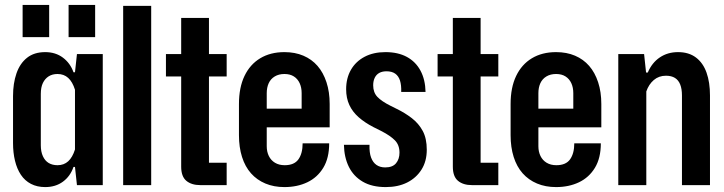

<svg xmlns="http://www.w3.org/2000/svg" viewBox="-20 -753 2945 781"><path d="M164 8Q131 8 106 -5Q81 -18 65 -42Q49 -66 41 -99Q33 -132 33 -171V-362Q33 -414 47 -454.5Q61 -495 90 -518Q119 -541 164 -541Q206 -541 236 -518.5Q266 -496 279 -459H285L293 -533H398V0H293L285 -74H279Q266 -36 236 -14Q206 8 164 8ZM214 -81Q240 -81 257.5 -97Q275 -113 285 -145V-388Q275 -420 257.5 -436Q240 -452 214 -452Q193 -452 178 -442.5Q163 -433 154.5 -415.5Q146 -398 146 -371V-162Q146 -136 154.5 -117.5Q163 -99 178 -90Q193 -81 214 -81ZM72 -602V-733H180V-602ZM259 -602V-733H367V-602Z M481 0V-729H595V0Z M795 0Q759 0 738 -17.5Q717 -35 717 -75V-680H830V-91H902V0ZM655 -442V-533H902V-442Z M1137 8Q1094 8 1059.5 -6.5Q1025 -21 1001 -48Q977 -75 964.5 -114.5Q952 -154 952 -203V-330Q952 -397 974.5 -444Q997 -491 1038.5 -516Q1080 -541 1137 -541Q1180 -541 1214 -526.5Q1248 -512 1271.5 -485Q1295 -458 1308 -418.5Q1321 -379 1321 -330V-235H1051V-311H1218L1207 -302V-374Q1207 -397 1199 -414.5Q1191 -432 1175.5 -442Q1160 -452 1137 -452Q1114 -452 1097.5 -442Q1081 -432 1073 -414.5Q1065 -397 1065 -374V-158Q1065 -136 1073.5 -118.5Q1082 -101 1098.5 -91Q1115 -81 1138 -81Q1177 -81 1194 -105Q1211 -129 1211 -170H1319Q1319 -110 1295 -70.5Q1271 -31 1230 -11.5Q1189 8 1137 8Z M1549 8Q1493 8 1455.5 -14Q1418 -36 1399 -74.5Q1380 -113 1379 -164H1483Q1482 -132 1489.5 -112Q1497 -92 1511.5 -82Q1526 -72 1547 -72Q1577 -72 1591 -89Q1605 -106 1605 -132Q1605 -163 1586.5 -182Q1568 -201 1531 -220L1499 -236Q1464 -254 1439 -276Q1414 -298 1401 -326Q1388 -354 1388 -390Q1388 -435 1407.5 -469Q1427 -503 1463 -522Q1499 -541 1548 -541Q1599 -541 1635 -521.5Q1671 -502 1690.5 -465.5Q1710 -429 1711 -379H1612Q1613 -407 1607 -425.5Q1601 -444 1587.5 -453.5Q1574 -463 1552 -463Q1535 -463 1523 -456.5Q1511 -450 1504.5 -437Q1498 -424 1498 -406Q1498 -377 1515 -359Q1532 -341 1568 -323L1594 -310Q1627 -294 1655 -272.5Q1683 -251 1699.5 -220.5Q1716 -190 1716 -144Q1716 -97 1694.5 -63Q1673 -29 1636 -10.5Q1599 8 1549 8Z M1900 0Q1864 0 1843 -17.5Q1822 -35 1822 -75V-680H1935V-91H2007V0ZM1760 -442V-533H2007V-442Z M2242 8Q2199 8 2164.5 -6.5Q2130 -21 2106 -48Q2082 -75 2069.5 -114.5Q2057 -154 2057 -203V-330Q2057 -397 2079.5 -444Q2102 -491 2143.5 -516Q2185 -541 2242 -541Q2285 -541 2319 -526.5Q2353 -512 2376.5 -485Q2400 -458 2413 -418.5Q2426 -379 2426 -330V-235H2156V-311H2323L2312 -302V-374Q2312 -397 2304 -414.5Q2296 -432 2280.5 -442Q2265 -452 2242 -452Q2219 -452 2202.5 -442Q2186 -432 2178 -414.5Q2170 -397 2170 -374V-158Q2170 -136 2178.5 -118.5Q2187 -101 2203.5 -91Q2220 -81 2243 -81Q2282 -81 2299 -105Q2316 -129 2316 -170H2424Q2424 -110 2400 -70.5Q2376 -31 2335 -11.5Q2294 8 2242 8Z M2495 0V-533H2600L2608 -458H2615Q2632 -498 2664 -519.5Q2696 -541 2738 -541Q2782 -541 2811 -519Q2840 -497 2854 -457.5Q2868 -418 2868 -365V0H2754V-365Q2754 -391 2747 -409Q2740 -427 2725.5 -436Q2711 -445 2689 -445Q2660 -445 2639.5 -427.5Q2619 -410 2609 -381V0Z"/></svg>

Font: Hubot Sans Condensed SemiBold
Style: Regular
Weight: 600
Width: 3
Designer: Deni Anggara
Foundry: GitHub, Inc., Subsidiary of Microsoft Corporation
Version: Version 2.000